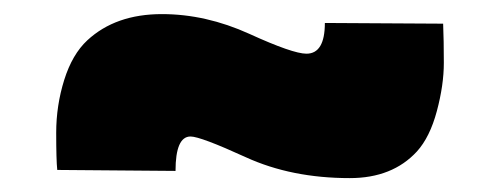

<svg xmlns="http://www.w3.org/2000/svg" viewBox="-20 -779 702 275"><path d="M252.9 -583.5Q231.4 -583.5 231.4 -534.2L62 -535.6Q60.5 -549.8 60.5 -588.9Q60.5 -627.9 72 -664.6Q83.5 -701.2 105 -721.2Q145.5 -758.8 211.9 -758.8Q274.9 -758.8 337.2 -730.5Q399.4 -702.1 418.9 -702.1Q445.3 -702.1 445.3 -746.1L614.7 -745.1Q615.7 -720.7 615.7 -689Q615.7 -657.2 605.7 -619.9Q595.7 -582.5 577.1 -562Q542 -523.9 481 -523.9Q397.5 -523.9 332.3 -553.7Q267.1 -583.5 252.9 -583.5Z"/></svg>

Font: Nosifer Caps
Style: Regular
Weight: 800
Version: Version 001.002